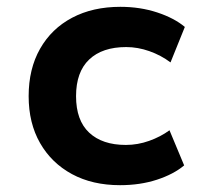

<svg xmlns="http://www.w3.org/2000/svg" viewBox="-20 -533 593 563"><path d="M332 10Q251 10 191 -22.5Q131 -55 97.5 -113.5Q64 -172 64 -251Q64 -331 97.5 -390Q131 -449 191.5 -481Q252 -513 333 -513Q391 -513 441 -496.5Q491 -480 522 -454L480 -350Q452 -371 418 -383Q384 -395 350 -395Q280 -395 241.5 -358.5Q203 -322 203 -251Q203 -180 241.5 -144Q280 -108 349 -108Q384 -108 417.5 -120Q451 -132 477 -151L520 -48Q489 -22 440 -6Q391 10 332 10Z"/></svg>

Font: Nunito Sans 6pt
Style: Bold
Weight: 700
Version: Version 3.101;gftools[0.9.27]